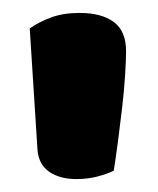

<svg xmlns="http://www.w3.org/2000/svg" viewBox="-20 -653 244 297"><path d="M98 -376Q73 -376 56.5 -387Q40 -398 38 -421L26 -609Q40 -619 59 -626Q78 -633 103 -633Q137 -633 156 -619Q175 -605 175 -574Q175 -560 173.5 -536.5Q172 -513 169 -487Q166 -461 162.5 -434.5Q159 -408 156 -389Q146 -384 131 -380Q116 -376 98 -376Z"/></svg>

Font: Baloo 2 Latin
Style: Bold
Weight: 400
Designer: Sarang Kulkarni and Ek Type
Foundry: Ek Type
Version: Version 1.001